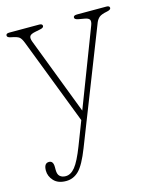

<svg xmlns="http://www.w3.org/2000/svg" viewBox="-114 -497 663 816"><g transform="rotate(-15 218.0 -89.0)"><path d="M164.5 117 204.5 13.5 58.5 -365.5Q51 -385 42.5 -392Q34 -399 7 -404Q-9.5 -407 -9.5 -415.5Q-9.5 -425 4.5 -425H136.5Q151 -425 151 -415.5Q151 -407 134.5 -404L112.5 -399.5Q92 -395.5 87.8 -387.2Q83.5 -379 89.5 -363L219 -24.5L350 -366Q355.5 -381 351.2 -388.8Q347 -396.5 329.5 -399.5L303.5 -404Q287 -407 287 -415.5Q287 -425 303 -425H432.5Q446.5 -425 446.5 -415.5Q446.5 -407.5 430 -404Q404 -399 394.5 -391Q385 -383 379.5 -370L183 131Q156.5 199 132.5 223Q108.5 247 76 247Q40.5 247 22 227Q3.5 207 3.5 182Q3.5 149.5 25.5 149.5Q44.5 149.5 44.5 177V189.5Q44.5 210 54.2 218.2Q64 226.5 79.5 226.5Q102 226.5 121.2 202.8Q140.5 179 164.5 117Z"/></g></svg>

Font: Fraunces 144pt SuperSoft Thin
Style: Regular
Weight: 100
Version: Version 1.000;[0bf87f6ff]